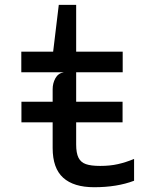

<svg xmlns="http://www.w3.org/2000/svg" viewBox="-20 -757 640 784"><path d="M527.5 -108V-19Q458 7.5 364.5 7.5Q281 7.5 238 -31.2Q195 -70 195 -152.5V-257.5H67.5V-341.5H195V-393Q195 -417 206.2 -437.5Q217.5 -458 241 -462H67V-546H197L220 -737H291V-546H481V-462H291V-341.5H480.5V-257.5H291V-167Q291 -132 300.5 -113Q310 -94 330.8 -86.8Q351.5 -79.5 389 -79.5Q429.5 -79.5 461.5 -86.8Q493.5 -94 527.5 -108Z"/></svg>

Font: SplineSansMono30
Style: Regular
Weight: 400
Designer: Eben Sorkin, Mirko Velimirovic
Foundry: Sorkin Type
Version: Version 1.000